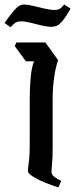

<svg xmlns="http://www.w3.org/2000/svg" viewBox="-52 -826 331 846"><path d="M205 0Q139 -22 105 -41Q71 -60 71 -72Q71 -83 73 -95Q75 -107 77 -130Q79 -153 79 -196V-389Q79 -437 83 -483Q87 -529 98 -556H62L13 -623L20 -639H148L204 -561Q193 -530 186.5 -485Q180 -440 180 -384V-174Q180 -131 177.5 -105.5Q175 -80 175 -66Q175 -49 218 -29ZM-6 -706 -32 -725Q-7 -760 7.5 -777Q22 -794 32.5 -800Q43 -806 55 -806Q70 -806 94.5 -800Q119 -794 145 -788Q171 -782 188 -782Q200 -782 208.5 -785.5Q217 -789 231 -806L259 -788Q238 -751 223.5 -734Q209 -717 198 -712.5Q187 -708 175 -708Q155 -708 130.5 -714Q106 -720 82 -726Q58 -732 41 -732Q28 -732 19 -727.5Q10 -723 -6 -706Z"/></svg>

Font: Jaini
Style: Regular
Weight: 400
Designer: Maithili Shingre, Girish Dalvi (Devanagari), Taresh Vohra (Latin)
Foundry: Ek Type
Version: Version 2.000; ttfautohint (v1.8.4.7-5d5b)